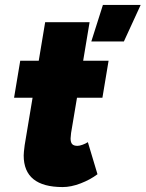

<svg xmlns="http://www.w3.org/2000/svg" viewBox="-20 -746 590 778"><path d="M76 -116Q76 -128 80 -158L112 -350H37L62 -500H137L163 -656H343L317 -500H420L395 -350H292L268 -207Q266 -191 266 -185Q266 -169 272.5 -162Q279 -155 294 -155Q302 -155 314.5 -159.5Q327 -164 336 -170L375 -40Q346 -18 307 -3Q268 12 234 12Q76 12 76 -116ZM397 -726H550L482 -578H350Z"/></svg>

Font: Oak Sans Black
Style: Italic
Weight: 900
Italic angle: -9.5°
Foundry: Erik Kennedy, Walven
Version: Version 1.000